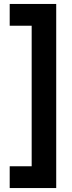

<svg xmlns="http://www.w3.org/2000/svg" viewBox="-20 -720 364 970"><path d="M264 230H29V120H140V-590H29V-700H264Z"/></svg>

Font: PTSans
Style: Bold
Weight: 700
Designer: A.Korolkova, O.Umpeleva, V.Yefimov
Foundry: ParaType Ltd
Version: Version 2.003W OFL